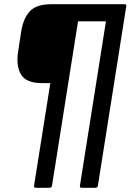

<svg xmlns="http://www.w3.org/2000/svg" viewBox="-20 -703 617 908"><path d="M150 185Q139 185 141 175L218 -310H178Q105 -310 80.5 -349Q56 -388 65 -454L80 -553Q90 -616 121 -649.5Q152 -683 222 -683H569Q579 -683 577 -673L443 175Q441 185 431 185H366Q356 185 358 175L481 -602H349L226 175Q224 185 214 185Z"/></svg>

Font: Sofia Sans Semi Condensed Medium
Style: Italic
Weight: 500
Italic angle: -9°
Version: Version 4.100